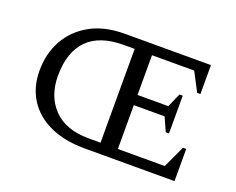

<svg xmlns="http://www.w3.org/2000/svg" viewBox="-94 -722 1088 885"><g transform="rotate(20 449.5 -280.0)"><path d="M388 0Q289 0 217.5 -33Q146 -66 108 -126Q70 -186 70 -267Q70 -350 106.5 -416Q143 -482 212.5 -521Q282 -560 382 -560H804V-418H788L740 -510H533V-315H684L714 -383H730V-198H714L684 -265H533V-50H763L813 -158H829V0ZM389 -50H448V-510H395Q276 -510 217 -449.5Q158 -389 158 -273Q158 -173 217.5 -111.5Q277 -50 389 -50Z"/></g></svg>

Font: Spectral SC
Style: Regular
Weight: 400
Designer: Jean-Baptiste Levee
Foundry: Production Type
Version: Version 2.001